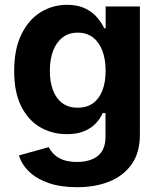

<svg xmlns="http://www.w3.org/2000/svg" viewBox="-20 -573 672 809"><path d="M304.9 215.8Q236.7 215.8 186.1 198.6Q135.4 181.4 103.6 151.1Q71.8 120.8 59.8 81.8L185.6 47Q192.6 62.1 206.9 76.5Q221.2 90.9 245.1 100.2Q268.9 109.4 304.4 109.4Q360.3 109.4 392.4 83.7Q424.5 57.9 424.5 3.7V-96.7H413Q403.2 -74.7 384.7 -54.3Q366.1 -33.9 336.1 -20.8Q306 -7.7 261.7 -7.7Q200.3 -7.7 149.9 -36.6Q99.5 -65.5 69.6 -124.6Q39.7 -183.6 39.7 -273.8Q39.7 -366.2 70.2 -428.2Q100.6 -490.2 151.1 -521.5Q201.6 -552.7 262.1 -552.7Q308.3 -552.7 339.4 -537.2Q370.4 -521.8 389.8 -498.8Q409.1 -475.8 419.2 -454H425.1V-545.9H569.4V-4.6Q569.4 69.2 535.4 118.2Q501.4 167.2 441.8 191.5Q382.1 215.8 304.9 215.8ZM307.5 -119.1Q345.2 -119.1 371.3 -137.6Q397.5 -156.1 411.2 -191Q425 -225.9 425 -274.7Q425 -323.3 411.3 -359.3Q397.7 -395.4 371.5 -415.4Q345.4 -435.4 307.5 -435.4Q269.2 -435.4 243 -414.7Q216.7 -394 203.4 -357.9Q190 -321.7 190 -274.7Q190 -227.3 203.5 -192.2Q217 -157.1 243.2 -138.1Q269.4 -119.1 307.5 -119.1Z"/></svg>

Font: Adwaita Sans
Style: Regular
Weight: 400
Designer: Rasmus Andersson
Foundry: rsms
Version: Version 4.001;git-9221beed3